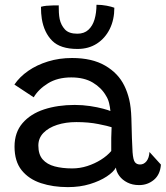

<svg xmlns="http://www.w3.org/2000/svg" viewBox="-20 -775 696 806"><path d="M265 10.5Q202.5 10.5 151.8 -6.2Q101 -23 71 -60.2Q41 -97.5 41 -159.5Q41 -219 74.5 -258Q108 -297 165.2 -315.8Q222.5 -334.5 293.5 -334.5Q326.5 -334.5 358 -329.8Q389.5 -325 412.5 -318.8Q435.5 -312.5 443.5 -309Q442 -325.5 437.8 -342.8Q433.5 -360 425 -373Q406 -406.5 369.8 -428.2Q333.5 -450 279 -450Q221.5 -450 181.5 -425.2Q141.5 -400.5 121.5 -366.5L40.5 -420Q62.5 -452.5 98.5 -477.5Q134.5 -502.5 181.5 -517Q228.5 -531.5 282.5 -531.5Q366.5 -531.5 421.5 -499.5Q476.5 -467.5 502 -415Q515 -388.5 522.5 -357Q530 -325.5 531.5 -279Q532.5 -230 533.8 -195.5Q535 -161 536.5 -136Q539 -103.5 546.5 -94Q554 -84.5 568 -84.5Q584 -84.5 595 -98.2Q606 -112 607.5 -137L655.5 -84Q652.5 -42 626 -20Q599.5 2 564 2Q536 2 514.8 -8.8Q493.5 -19.5 481 -36.5Q468.5 -53.5 466.5 -71.5Q456.5 -53 427.8 -34Q399 -15 357.2 -2.2Q315.5 10.5 265 10.5ZM283 -68Q315.5 -68 346.5 -78Q377.5 -88 403.8 -104.5Q430 -121 447 -141Q446.5 -172 447 -196.2Q447.5 -220.5 448.5 -241Q434 -246 393 -254.2Q352 -262.5 300.5 -262.5Q256 -262.5 219.8 -250.8Q183.5 -239 162.2 -217Q141 -195 141 -164Q141 -126.5 159.2 -105.8Q177.5 -85 209.5 -76.5Q241.5 -68 283 -68ZM460 -742.5Q460 -692.5 440.8 -653.5Q421.5 -614.5 386.8 -592Q352 -569.5 305.5 -569.5Q233.5 -569.5 199.2 -603.8Q165 -638 155.5 -696Q152 -717.5 152 -746.5Q162 -749.5 175.2 -750.8Q188.5 -752 202 -752.2Q215.5 -752.5 226.5 -752.5Q226.5 -737 227.2 -722.2Q228 -707.5 230.5 -695Q236 -669.5 252.5 -651.5Q269 -633.5 304.5 -633.5Q333.5 -633.5 351.2 -650Q369 -666.5 377 -694Q385 -721.5 385 -755Q407.5 -755 428 -751Q448.5 -747 460 -742.5Z"/></svg>

Font: Grandstander Thin
Style: Regular
Weight: 400
Version: Version 1.200